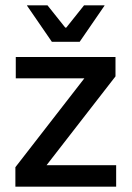

<svg xmlns="http://www.w3.org/2000/svg" viewBox="-20 -704 496 724"><path d="M418 -81V0H38V-73.5L298 -408.5H39.5V-489H415.5V-416L155.5 -81ZM175.5 -546.5 82 -682.5V-684H159L226 -600H230L297 -684H374V-682.5L280.5 -546.5Z"/></svg>

Font: Anek Latin Medium Medium
Style: Regular
Weight: 500
Version: Version 1.003